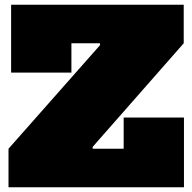

<svg xmlns="http://www.w3.org/2000/svg" viewBox="-20 -792 814 812"><path d="M16 -163 403 -601V-634L757 -609L372 -171V-135ZM757 -772V-609H282V-485H27V-772ZM503 -295H758V0H16V-163H503Z"/></svg>

Font: Hepta Slab ExtraLight Black
Style: Regular
Weight: 900
Version: Version 1.102